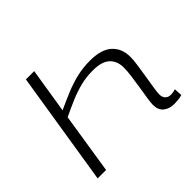

<svg xmlns="http://www.w3.org/2000/svg" viewBox="-171 -953 1177 1177"><g transform="rotate(-45 417.0 -365.0)"><path d="M698 -97Q698 -72 711.5 -58.5Q725 -45 746 -45Q770 -45 788 -52L791 1Q777 6 757.5 8Q738 10 723 10Q680 10 652.5 -12Q625 -34 625 -79Q625 -97 630.5 -132.5Q636 -168 643 -211Q650 -254 655.5 -295.5Q661 -337 661 -368Q661 -423 626.5 -456Q592 -489 514 -489Q457 -489 407 -476.5Q357 -464 307.5 -443Q258 -422 202 -395L140 0H67L185 -740H257L210 -447Q268 -474 321 -496Q374 -518 428.5 -531Q483 -544 544 -544Q642 -544 689 -501Q736 -458 736 -384Q736 -358 730 -317Q724 -276 717 -232Q710 -188 704 -151.5Q698 -115 698 -97Z"/></g></svg>

Font: Georama ExtraExtended Light
Style: Italic
Weight: 300
Width: 8
Italic angle: -9°
Designer: Jean-Baptiste Levee
Foundry: Production Type
Version: Version 1.000